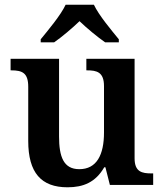

<svg xmlns="http://www.w3.org/2000/svg" viewBox="-20 -786 695 816"><path d="M153 -619V-606H210C242 -628 288 -667 318 -696C348 -667 395 -628 427 -606H485V-619C454 -657 400 -721 379 -766H259C238 -721 184 -657 153 -619ZM267 10C334 10 386 -11 423 -75H428L447 0H631V-49H624C584 -49 552 -55 552 -113V-536H347V-487H350C391 -487 422 -480 422 -420V-223C422 -128 391 -67 317 -67C250 -67 231 -120 231 -206V-536H25V-487H28C75 -487 100 -476 100 -417V-187C100 -52 155 10 267 10Z"/></svg>

Font: Noto Serif Lao SemiBold
Style: Regular
Weight: 600
Designer: Monotype Design Team
Foundry: Monotype Imaging Inc.
Version: Version 2.003